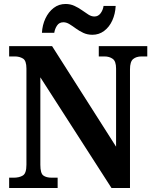

<svg xmlns="http://www.w3.org/2000/svg" viewBox="-20 -946 776 966"><path d="M26 0V-52H49Q77 -52 95 -63Q113 -74 113 -117V-601Q113 -641 95.5 -651.5Q78 -662 55 -662H26V-714H242L564 -208V-601Q564 -638 547 -650Q530 -662 506 -662H477V-714H721V-662H692Q666 -662 650 -649Q634 -636 634 -597V0H541L183 -557V-117Q183 -74 198 -63Q213 -52 240 -52H270V0ZM445 -771Q420 -771 399.5 -780.5Q379 -790 362 -802.5Q345 -815 329.5 -824.5Q314 -834 299 -834Q278 -834 267 -817.5Q256 -801 253 -781H191Q193 -820 208.5 -853Q224 -886 250 -906Q276 -926 310 -926Q334 -926 354.5 -916.5Q375 -907 392.5 -894.5Q410 -882 425 -872.5Q440 -863 455 -863Q474 -863 486 -879Q498 -895 501 -916H562Q560 -876 545 -843Q530 -810 504 -790.5Q478 -771 445 -771Z"/></svg>

Font: Noto Serif Sinhala SemiCondensed
Style: Bold
Weight: 700
Width: 4
Designer: Jelle Bosma - Monotype Design Team
Foundry: Monotype Imaging Inc.
Version: Version 2.007; ttfautohint (v1.8.4.7-5d5b)